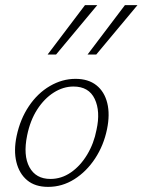

<svg xmlns="http://www.w3.org/2000/svg" viewBox="-20 -724 557 750"><path d="M168 6Q117 6 86 -20Q55 -46 44 -91Q33 -136 45 -193Q59 -259 93 -309.5Q127 -360 175 -388Q223 -416 275 -416Q325 -416 356.5 -391Q388 -366 399 -321.5Q410 -277 398 -219Q385 -156 351.5 -105Q318 -54 270.5 -24Q223 6 168 6ZM177 -25Q220 -25 257 -50.5Q294 -76 320.5 -120Q347 -164 357 -217Q373 -289 350 -337.5Q327 -386 267 -386Q227 -386 190 -362.5Q153 -339 125.5 -296.5Q98 -254 86 -195Q70 -117 95 -71Q120 -25 177 -25ZM166 -511 312 -704H360L199 -511ZM322 -511 468 -704H517L356 -511Z"/></svg>

Font: Ysabeau ExtraLight
Style: Italic
Weight: 250
Italic angle: -12°
Version: Version 2.000;gftools[0.9.27.dev2+g8671c4b]